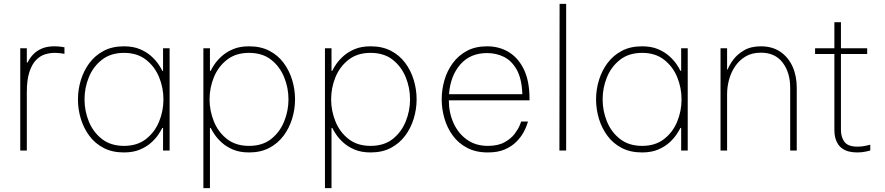

<svg xmlns="http://www.w3.org/2000/svg" viewBox="-20 -780 4587 995"><path d="M119 0H85V-530H119V-456H123Q134 -479 152 -498Q170 -517 197 -528.5Q224 -540 261 -540Q282 -540 298 -537.5Q314 -535 314 -535V-501Q314 -501 297.5 -503.5Q281 -506 262 -506Q237 -506 212 -498Q187 -490 166 -468Q145 -446 132 -406Q119 -366 119 -302Z M622 -540Q670 -540 704.5 -525.5Q739 -511 762.5 -490Q786 -469 800.5 -448Q815 -427 821 -413H825V-530H859V0H825V-117H821Q815 -104 800.5 -82.5Q786 -61 762.5 -40Q739 -19 704.5 -4.5Q670 10 622 10Q562 10 517.5 -13Q473 -36 443.5 -75.5Q414 -115 399 -164Q384 -213 384 -265Q384 -316 399 -365Q414 -414 443.5 -453.5Q473 -493 517.5 -516.5Q562 -540 622 -540ZM623 -506Q554 -506 508.5 -470.5Q463 -435 440.5 -380Q418 -325 418 -265Q418 -205 440.5 -150Q463 -95 508.5 -59.5Q554 -24 623 -24Q691 -24 736.5 -59.5Q782 -95 804.5 -150Q827 -205 827 -265Q827 -325 804.5 -380Q782 -435 736.5 -470.5Q691 -506 623 -506Z M1068 195H1034V-530H1068V-413H1072Q1078 -427 1092.5 -448Q1107 -469 1130.5 -490Q1154 -511 1188.5 -525.5Q1223 -540 1271 -540Q1331 -540 1375.5 -517Q1420 -494 1449.5 -454.5Q1479 -415 1494 -366Q1509 -317 1509 -265Q1509 -214 1494 -165Q1479 -116 1449.5 -76.5Q1420 -37 1375.5 -13.5Q1331 10 1271 10Q1223 10 1188.5 -4.5Q1154 -19 1130.5 -40Q1107 -61 1092.5 -82.5Q1078 -104 1072 -117H1068ZM1066 -265Q1066 -206 1088.5 -150.5Q1111 -95 1156.5 -59.5Q1202 -24 1270 -24Q1340 -24 1385 -59.5Q1430 -95 1452.5 -150.5Q1475 -206 1475 -265Q1475 -325 1452.5 -380Q1430 -435 1385 -470.5Q1340 -506 1270 -506Q1202 -506 1156.5 -470.5Q1111 -435 1088.5 -380Q1066 -325 1066 -265Z M1698 195H1664V-530H1698V-413H1702Q1708 -427 1722.5 -448Q1737 -469 1760.5 -490Q1784 -511 1818.5 -525.5Q1853 -540 1901 -540Q1961 -540 2005.5 -517Q2050 -494 2079.5 -454.5Q2109 -415 2124 -366Q2139 -317 2139 -265Q2139 -214 2124 -165Q2109 -116 2079.5 -76.5Q2050 -37 2005.5 -13.5Q1961 10 1901 10Q1853 10 1818.5 -4.5Q1784 -19 1760.5 -40Q1737 -61 1722.5 -82.5Q1708 -104 1702 -117H1698ZM1696 -265Q1696 -206 1718.5 -150.5Q1741 -95 1786.5 -59.5Q1832 -24 1900 -24Q1970 -24 2015 -59.5Q2060 -95 2082.5 -150.5Q2105 -206 2105 -265Q2105 -325 2082.5 -380Q2060 -435 2015 -470.5Q1970 -506 1900 -506Q1832 -506 1786.5 -470.5Q1741 -435 1718.5 -380Q1696 -325 1696 -265Z M2508 10Q2446 10 2400.5 -14Q2355 -38 2326 -78Q2297 -118 2283 -167Q2269 -216 2269 -265Q2269 -315 2283 -364Q2297 -413 2326.5 -453Q2356 -493 2400 -516.5Q2444 -540 2504 -540Q2568 -540 2617.5 -509.5Q2667 -479 2695.5 -419Q2724 -359 2724 -270V-260H2306Q2306 -197 2330 -143Q2354 -89 2399.5 -56.5Q2445 -24 2508 -24Q2561 -24 2595 -43Q2629 -62 2647.5 -87Q2666 -112 2673.5 -131Q2681 -150 2681 -150H2716Q2716 -150 2711 -134Q2706 -118 2693 -94Q2680 -70 2656.5 -46Q2633 -22 2597 -6Q2561 10 2508 10ZM2307 -292H2687Q2684 -373 2657.5 -419.5Q2631 -466 2591 -485.5Q2551 -505 2504 -505Q2417 -505 2365.5 -446Q2314 -387 2307 -292Z M2914 0H2879L2880 -760H2914Z M3307 -540Q3355 -540 3389.5 -525.5Q3424 -511 3447.5 -490Q3471 -469 3485.5 -448Q3500 -427 3506 -413H3510V-530H3544V0H3510V-117H3506Q3500 -104 3485.5 -82.5Q3471 -61 3447.5 -40Q3424 -19 3389.5 -4.5Q3355 10 3307 10Q3247 10 3202.5 -13Q3158 -36 3128.5 -75.5Q3099 -115 3084 -164Q3069 -213 3069 -265Q3069 -316 3084 -365Q3099 -414 3128.5 -453.5Q3158 -493 3202.5 -516.5Q3247 -540 3307 -540ZM3308 -506Q3239 -506 3193.5 -470.5Q3148 -435 3125.5 -380Q3103 -325 3103 -265Q3103 -205 3125.5 -150Q3148 -95 3193.5 -59.5Q3239 -24 3308 -24Q3376 -24 3421.5 -59.5Q3467 -95 3489.5 -150Q3512 -205 3512 -265Q3512 -325 3489.5 -380Q3467 -435 3421.5 -470.5Q3376 -506 3308 -506Z M3748 0H3714V-530H3748V-420H3751Q3759 -442 3779.5 -470Q3800 -498 3835.5 -519Q3871 -540 3923 -540Q3982 -540 4023.5 -512Q4065 -484 4087 -435.5Q4109 -387 4109 -325V0H4075V-325Q4075 -404 4036 -455.5Q3997 -507 3923 -507Q3877 -507 3844 -487.5Q3811 -468 3789.5 -436Q3768 -404 3758 -366.5Q3748 -329 3748 -292Z M4423 10Q4400 10 4381 5.5Q4362 1 4347.5 -8.5Q4333 -18 4323.5 -32Q4314 -46 4309 -64.5Q4304 -83 4304 -106V-665H4338V-106Q4338 -69 4356.5 -44.5Q4375 -20 4424 -20Q4447 -20 4468.5 -25Q4490 -30 4490 -30V0Q4490 0 4469 5Q4448 10 4423 10ZM4474 -500H4204V-530H4474Z"/></svg>

Font: Be Vietnam Pro Variable Thin
Style: Regular
Weight: 100
Designer: Lam Bao, Tony Le, Vietanh Nguyen
Foundry: Yellow Type Foundry
Version: Version 1.002